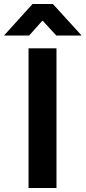

<svg xmlns="http://www.w3.org/2000/svg" viewBox="-79 -942 429 962"><path d="M64 -700H204V0H64ZM84 -922H186L330 -764H203L136 -837H132L67 -764H-59Z"/></svg>

Font: Be Vietnam
Style: Bold
Weight: 700
Designer: Gabriel Lam
Foundry: TypeRant
Version: Version 4.000